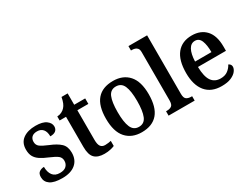

<svg xmlns="http://www.w3.org/2000/svg" viewBox="-73 -1283 2337 1817"><g transform="rotate(-30 1095.5 -375.0)"><path d="M208 10Q119 10 76.5 -19Q34 -48 34 -100Q34 -140 57.5 -155Q81 -170 108 -170Q108 -112 133.5 -78Q159 -44 212 -44Q259 -44 282 -66.5Q305 -89 305 -124Q305 -158 280.5 -178Q256 -198 194 -224Q142 -245 108.5 -267.5Q75 -290 58.5 -320Q42 -350 42 -396Q42 -471 94 -509Q146 -547 232 -547Q310 -547 347.5 -518.5Q385 -490 385 -453Q385 -423 365 -406.5Q345 -390 305 -390Q305 -440 282.5 -467Q260 -494 219 -494Q180 -494 160.5 -475Q141 -456 141 -424Q141 -389 166 -369.5Q191 -350 254 -324Q327 -295 365.5 -259Q404 -223 404 -155Q404 -77 352.5 -33.5Q301 10 208 10Z M668 10Q597 10 561.5 -25Q526 -60 526 -147V-476H456V-520Q483 -521 505 -532Q527 -543 541 -559Q556 -575 566 -599Q576 -623 583 -660H650V-536H770V-476H650V-152Q650 -103 665.5 -81Q681 -59 714 -59Q732 -59 748 -61.5Q764 -64 779 -67V-11Q764 -4 734.5 3Q705 10 668 10Z M1076 10Q968 10 906 -59.5Q844 -129 844 -270Q844 -410 903.5 -479Q963 -548 1079 -548Q1187 -548 1249 -479Q1311 -410 1311 -270Q1311 -129 1251.5 -59.5Q1192 10 1076 10ZM1078 -48Q1137 -48 1160.5 -104.5Q1184 -161 1184 -270Q1184 -379 1160 -434Q1136 -489 1077 -489Q1018 -489 994.5 -434Q971 -379 971 -270Q971 -161 995 -104.5Q1019 -48 1078 -48Z M1372 0V-48H1383Q1413 -48 1432.5 -61.5Q1452 -75 1452 -120V-648Q1452 -676 1441 -689.5Q1430 -703 1414 -707.5Q1398 -712 1383 -712H1372V-760H1576V-120Q1576 -75 1596 -61.5Q1616 -48 1646 -48H1657V0Z M1950 10Q1836 10 1776.5 -62Q1717 -134 1717 -265Q1717 -405 1775 -476.5Q1833 -548 1940 -548Q2037 -548 2093 -487Q2149 -426 2149 -307V-260H1843Q1845 -154 1878.5 -106Q1912 -58 1977 -58Q2025 -58 2056 -81.5Q2087 -105 2103 -137Q2114 -133 2122.5 -123Q2131 -113 2131 -98Q2131 -75 2112 -50Q2093 -25 2053 -7.5Q2013 10 1950 10ZM2024 -318Q2024 -396 2005 -442.5Q1986 -489 1941 -489Q1897 -489 1872.5 -445Q1848 -401 1845 -318Z"/></g></svg>

Font: Noto Serif Ethiopic SemiCondensed SemiBold
Style: Regular
Weight: 600
Width: 4
Designer: Monotype Design Team
Foundry: Monotype Imaging Inc.
Version: Version 2.102; ttfautohint (v1.8.4.7-5d5b)